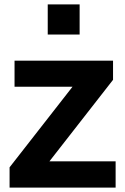

<svg xmlns="http://www.w3.org/2000/svg" viewBox="-20 -850 566 870"><path d="M23.4 0V-91.8L308.6 -457H45.9V-575.2H492.2V-488.3L204.1 -119.1H503.9V0ZM196.3 -693.4V-830.1H340.8V-693.4Z"/></svg>

Font: Gothic A1 ExtraBold
Style: Regular
Weight: 800
Designer: HanYang I&C Co.,Ltd.
Foundry: HanYang I&C Co.,Ltd.
Version: Version 2.50